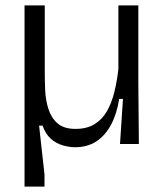

<svg xmlns="http://www.w3.org/2000/svg" viewBox="-20 -534 614 712"><path d="M71 158V-514H146V-269Q146 -237 147.5 -200Q149 -163 159.5 -130Q170 -97 193.5 -76.5Q217 -56 260 -56Q302 -56 330.5 -73.5Q359 -91 376.5 -121.5Q394 -152 404 -192.5Q414 -233 419 -278V-514H493V-223L495 0H425L436 -167H422Q413 -111 391.5 -71Q370 -31 337 -9.5Q304 12 258 12Q237 12 212.5 5Q188 -2 168 -20Q148 -38 138 -68H125L145 113V158Z"/></svg>

Font: Bricolage Grotesque 24pt Light
Style: Regular
Weight: 300
Designer: Mathieu Triay
Foundry: Atelier Triay
Version: Version 1.001;gftools[0.9.33.dev8+g029e19f]